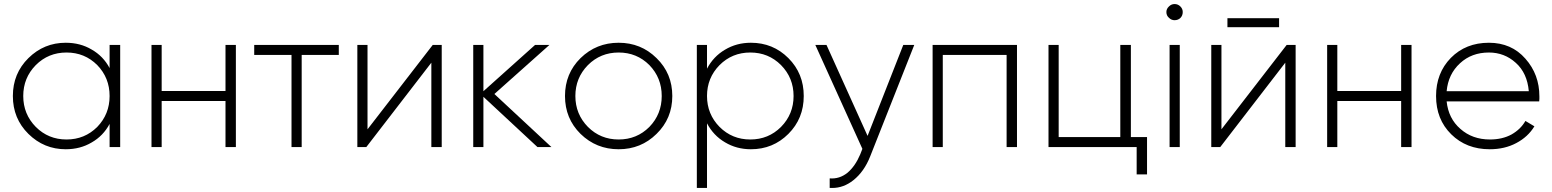

<svg xmlns="http://www.w3.org/2000/svg" viewBox="-20 -720 7597 940"><path d="M516.6 -500Q529.3 -500 568.4 -500Q568.4 -375 568.4 0Q555.7 0 516.6 0Q516.6 -28.3 516.6 -113.3Q485.4 -54.7 428.7 -22.5Q373 10.7 301.8 10.7Q195.3 10.7 119.1 -64.5Q43 -139.6 43 -250Q43 -360.4 119.1 -435.5Q195.3 -510.7 301.8 -510.7Q373 -510.7 428.7 -477.5Q485.4 -445.3 516.6 -386.7Q516.6 -424.8 516.6 -500ZM305.7 -37.1Q394.5 -37.1 456.1 -98.6Q516.6 -161.1 516.6 -250Q516.6 -338.9 456.1 -401.4Q394.5 -462.9 305.7 -462.9Q216.8 -462.9 155.3 -401.4Q93.8 -338.9 93.8 -250Q93.8 -161.1 155.3 -98.6Q216.8 -37.1 305.7 -37.1Z M1084 -500Q1096.7 -500 1134.8 -500Q1134.8 -375 1134.8 0Q1122.1 0 1084 0Q1084 -56.6 1084 -225.6Q1005.9 -225.6 771.5 -225.6Q771.5 -169.9 771.5 0Q758.8 0 721.7 0Q721.7 -125 721.7 -500Q734.4 -500 771.5 -500Q771.5 -443.4 771.5 -274.4Q849.6 -274.4 1084 -274.4Q1084 -330.1 1084 -500Z M1638.7 -500Q1638.7 -487.3 1638.7 -451.2Q1593.8 -451.2 1457 -451.2Q1457 -337.9 1457 0Q1444.3 0 1407.2 0Q1407.2 -112.3 1407.2 -451.2Q1361.3 -451.2 1224.6 -451.2Q1224.6 -462.9 1224.6 -500Q1328.1 -500 1638.7 -500Z M2098.6 -500Q2109.4 -500 2142.6 -500Q2142.6 -375 2142.6 0Q2129.9 0 2091.8 0Q2091.8 -103.5 2091.8 -413.1Q2011.7 -309.6 1773.4 0Q1762.7 0 1729.5 0Q1729.5 -125 1729.5 -500Q1742.2 -500 1779.3 -500Q1779.3 -396.5 1779.3 -86.9Q1859.4 -190.4 2098.6 -500Z M2679.7 0Q2663.1 0 2611.3 0Q2545.9 -61.5 2346.7 -246.1Q2346.7 -184.6 2346.7 0Q2334 0 2296.9 0Q2296.9 -125 2296.9 -500Q2309.6 -500 2346.7 -500Q2346.7 -443.4 2346.7 -273.4Q2410.2 -330.1 2599.6 -500Q2617.2 -500 2669.9 -500Q2602.5 -440.4 2400.4 -259.8Q2470.7 -195.3 2679.7 0Z M3008.8 10.7Q2899.4 10.7 2822.3 -64.5Q2746.1 -139.6 2746.1 -250Q2746.1 -360.4 2822.3 -435.5Q2899.4 -510.7 3008.8 -510.7Q3118.2 -510.7 3194.3 -435.5Q3271.5 -360.4 3271.5 -250Q3271.5 -139.6 3194.3 -64.5Q3118.2 10.7 3008.8 10.7ZM3008.8 -37.1Q3097.7 -37.1 3159.2 -98.6Q3219.7 -161.1 3219.7 -250Q3219.7 -338.9 3159.2 -401.4Q3097.7 -462.9 3008.8 -462.9Q2919.9 -462.9 2858.4 -401.4Q2796.9 -338.9 2796.9 -250Q2796.9 -161.1 2858.4 -98.6Q2919.9 -37.1 3008.8 -37.1Z M3656.2 -510.7Q3764.6 -510.7 3839.8 -435.5Q3915 -360.4 3915 -250Q3915 -139.6 3839.8 -64.5Q3764.6 10.7 3656.2 10.7Q3585.9 10.7 3529.3 -23.4Q3472.7 -56.6 3441.4 -116.2Q3441.4 -10.7 3441.4 200.2Q3428.7 200.2 3391.6 200.2Q3391.6 25.4 3391.6 -500Q3404.3 -500 3441.4 -500Q3441.4 -470.7 3441.4 -383.8Q3472.7 -443.4 3529.3 -476.6Q3585.9 -510.7 3656.2 -510.7ZM3653.3 -37.1Q3742.2 -37.1 3803.7 -98.6Q3865.2 -161.1 3865.2 -250Q3865.2 -338.9 3803.7 -401.4Q3742.2 -462.9 3653.3 -462.9Q3564.5 -462.9 3502.9 -401.4Q3441.4 -338.9 3441.4 -250Q3441.4 -161.1 3502.9 -98.6Q3564.5 -37.1 3653.3 -37.1Z M4402.3 -500Q4415 -500 4456.1 -500Q4402.3 -363.3 4240.2 45.9Q4210.9 120.1 4158.2 162.1Q4110.4 200.2 4054.7 200.2Q4048.8 200.2 4042 200.2Q4042 184.6 4042 153.3Q4089.8 157.2 4128.9 126Q4167 93.8 4191.4 36.1Q4194.3 27.3 4202.1 8.8Q4144.5 -118.2 3971.7 -500Q3985.4 -500 4026.4 -500Q4076.2 -388.7 4227.5 -54.7Q4271.5 -166 4402.3 -500Z M4959 -500Q4959 -375 4959 0Q4946.3 0 4908.2 0Q4908.2 -112.3 4908.2 -451.2Q4830.1 -451.2 4595.7 -451.2Q4595.7 -337.9 4595.7 0Q4583 0 4545.9 0Q4545.9 -125 4545.9 -500Q4649.4 -500 4959 -500Z M5516.6 -48.8Q5536.1 -48.8 5595.7 -48.8Q5595.7 -2.9 5595.7 133.8Q5583 133.8 5544.9 133.8Q5544.9 100.6 5544.9 0Q5437.5 0 5113.3 0Q5113.3 -125 5113.3 -500Q5126 -500 5163.1 -500Q5163.1 -387.7 5163.1 -48.8Q5238.3 -48.8 5464.8 -48.8Q5464.8 -162.1 5464.8 -500Q5477.5 -500 5516.6 -500Q5516.6 -387.7 5516.6 -48.8Z M5730.5 -621.1Q5714.8 -621.1 5703.1 -632.8Q5690.4 -643.6 5690.4 -661.1Q5690.4 -676.8 5703.1 -688.5Q5714.8 -700.2 5730.5 -700.2Q5747.1 -700.2 5758.8 -688.5Q5770.5 -676.8 5770.5 -661.1Q5770.5 -643.6 5758.8 -631.8Q5747.1 -621.1 5730.5 -621.1ZM5706.1 0Q5706.1 -125 5706.1 -500Q5718.8 -500 5755.9 -500Q5755.9 -375 5755.9 0Q5743.2 0 5706.1 0Z M5989.3 -586.9Q5989.3 -597.7 5989.3 -630.9Q6052.7 -630.9 6242.2 -630.9Q6242.2 -620.1 6242.2 -586.9Q6178.7 -586.9 5989.3 -586.9ZM6279.3 -500Q6290 -500 6323.2 -500Q6323.2 -375 6323.2 0Q6310.5 0 6272.5 0Q6272.5 -103.5 6272.5 -413.1Q6192.4 -309.6 5954.1 0Q5943.4 0 5910.2 0Q5910.2 -125 5910.2 -500Q5922.9 -500 5960 -500Q5960 -396.5 5960 -86.9Q6040 -190.4 6279.3 -500Z M6839.8 -500Q6852.5 -500 6890.6 -500Q6890.6 -375 6890.6 0Q6877.9 0 6839.8 0Q6839.8 -56.6 6839.8 -225.6Q6761.7 -225.6 6527.3 -225.6Q6527.3 -169.9 6527.3 0Q6514.6 0 6477.5 0Q6477.5 -125 6477.5 -500Q6490.2 -500 6527.3 -500Q6527.3 -443.4 6527.3 -274.4Q6605.5 -274.4 6839.8 -274.4Q6839.8 -330.1 6839.8 -500Z M7269.5 -510.7Q7379.9 -510.7 7448.2 -432.6Q7516.6 -355.5 7516.6 -248Q7516.6 -244.1 7516.6 -236.3Q7515.6 -227.5 7515.6 -223.6Q7365.2 -223.6 7062.5 -223.6Q7071.3 -139.6 7129.9 -88.9Q7188.5 -37.1 7274.4 -37.1Q7335 -37.1 7379.9 -61.5Q7424.8 -86.9 7448.2 -127.9Q7462.9 -119.1 7492.2 -101.6Q7460.9 -49.8 7403.3 -19.5Q7346.7 10.7 7273.4 10.7Q7159.2 10.7 7085 -62.5Q7010.7 -135.7 7010.7 -250Q7010.7 -362.3 7083 -436.5Q7156.2 -510.7 7269.5 -510.7ZM7269.5 -462.9Q7184.6 -462.9 7127.9 -410.2Q7070.3 -357.4 7062.5 -273.4Q7196.3 -273.4 7464.8 -273.4Q7457 -362.3 7401.4 -412.1Q7345.7 -462.9 7269.5 -462.9Z"/></svg>

Font: LeFont
Style: ExtraLight
Weight: 200
Designer: Leryon MEDIA
Version: Version 1.0